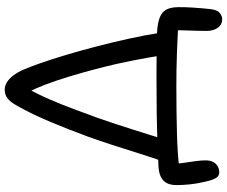

<svg xmlns="http://www.w3.org/2000/svg" viewBox="-92 -656 937 792"><g transform="rotate(-90 376.0 -259.5)"><path d="M546 -49Q536 -113 522.5 -181.5Q509 -250 492 -316Q475 -382 457.5 -439.5Q440 -497 423 -541.5Q406 -586 392 -611L409 -616Q384 -573 362 -521.5Q340 -470 321 -419Q302 -368 286 -324Q275 -293 262.5 -255Q250 -217 237 -176Q224 -135 212.5 -98Q201 -61 193 -34L105 -50Q123 -101 140.5 -157Q158 -213 175.5 -267Q193 -321 209 -365Q240 -449 268 -515.5Q296 -582 320 -627Q333 -652 344 -670Q355 -688 369 -698Q383 -708 403 -708Q419 -708 434 -698.5Q449 -689 462 -671.5Q475 -654 485 -631Q496 -606 512 -560.5Q528 -515 545.5 -456.5Q563 -398 580.5 -331Q598 -264 613 -195.5Q628 -127 638 -63ZM693 189Q671 189 658 171Q645 153 645 125Q645 110 645.5 86.5Q646 63 647 38.5Q648 14 648 -5L676 9Q657 7 625.5 5.5Q594 4 557.5 2.5Q521 1 484.5 0.5Q448 0 418 0Q307 0 219.5 2.5Q132 5 81 12L95 -34Q96 -4 100 24.5Q104 53 107.5 77.5Q111 102 111 121Q111 139 104.5 151.5Q98 164 86.5 170.5Q75 177 63 177Q53 177 46.5 172.5Q40 168 35.5 158.5Q31 149 27 135Q25 127 20 105Q15 83 12 55.5Q9 28 9 1Q9 -23 17 -39Q25 -55 43 -64Q61 -73 91 -74Q103 -74 127.5 -75.5Q152 -77 193.5 -78.5Q235 -80 299.5 -81Q364 -82 457 -82Q505 -82 545 -81.5Q585 -81 614.5 -80.5Q644 -80 659 -78Q692 -74 710 -64Q728 -54 735.5 -36Q743 -18 743 10Q743 37 741.5 63.5Q740 90 738 110Q736 130 735 140Q732 168 719.5 178.5Q707 189 693 189Z"/></g></svg>

Font: Shantell Sans
Style: Regular
Weight: 400
Designer: Stephen Nixon, Anya Danilova, Shantell Martin
Foundry: Arrow Type
Version: Version 1.008;[ac192a2d6]